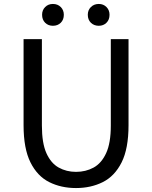

<svg xmlns="http://www.w3.org/2000/svg" viewBox="-20 -929 761 962"><path d="M360.8 13.2Q286.1 13.2 226.6 -16.6Q167 -46.4 132.6 -115.5Q98.1 -184.6 98.1 -301.8V-732.9H189.9V-299.8Q189.9 -211.9 212.6 -161.4Q235.4 -110.8 274.2 -89.4Q313 -67.9 360.8 -67.9Q409.7 -67.9 449 -89.4Q488.3 -110.8 511.7 -161.4Q535.2 -211.9 535.2 -299.8V-732.9H624V-301.8Q624 -184.6 589.4 -115.5Q554.7 -46.4 495.1 -16.6Q435.5 13.2 360.8 13.2ZM245.1 -799.8Q221.7 -799.8 206.3 -814.9Q190.9 -830.1 190.9 -855Q190.9 -878.4 206.3 -893.8Q221.7 -909.2 245.1 -909.2Q269 -909.2 284.4 -893.8Q299.8 -878.4 299.8 -855Q299.8 -830.1 284.4 -814.9Q269 -799.8 245.1 -799.8ZM475.1 -799.8Q451.2 -799.8 435.5 -814.9Q419.9 -830.1 419.9 -855Q419.9 -878.4 435.5 -893.8Q451.2 -909.2 475.1 -909.2Q498 -909.2 513.4 -893.8Q528.8 -878.4 528.8 -855Q528.8 -830.1 513.4 -814.9Q498 -799.8 475.1 -799.8Z"/></svg>

Font: Source Han Sans CN
Style: Regular
Weight: 400
Designer: Ryoko NISHIZUKA  (kana, bopomofo & ideographs); Paul D. Hunt (Latin, Greek & Cyrillic); Sandoll Communications , Soo-you
Foundry: Adobe
Version: Version 2.004;hotconv 1.0.118;makeotfexe 2.5.65603